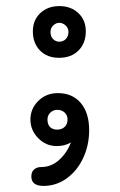

<svg xmlns="http://www.w3.org/2000/svg" viewBox="-20 -483 393 631"><path d="M88 -380Q88 -417 112.5 -440Q137 -463 175 -463Q213 -463 237.5 -440Q262 -417 262 -380Q262 -341 238 -317Q214 -293 174 -293Q135 -293 111.5 -317Q88 -341 88 -380ZM146 -378Q146 -363 154.5 -354.5Q163 -346 175 -346Q188 -346 196.5 -355Q205 -364 205 -378Q205 -391 195.5 -399.5Q186 -408 175 -408Q164 -408 155 -399.5Q146 -391 146 -378ZM273 -55Q273 -6 253.5 36Q234 78 199.5 103Q165 128 123 128Q83 128 83 97Q83 82 92 74Q101 66 115 66Q149 66 175 42Q201 18 213 -15Q194 -3 166 -3Q131 -3 105.5 -29Q80 -55 80 -90Q80 -126 106 -151.5Q132 -177 170 -177Q218 -177 245.5 -144.5Q273 -112 273 -55ZM202 -90Q202 -104 192.5 -113Q183 -122 168 -122Q155 -122 145.5 -113Q136 -104 136 -90Q136 -74 144.5 -65.5Q153 -57 168 -57Q183 -57 192.5 -66Q202 -75 202 -90Z"/></svg>

Font: Mali SemiBold
Style: Regular
Weight: 600
Designer: Kitiyaporn Chalermlarp | Katatrad Aksorn Co.,Ltd.
Foundry: Cadson Demak Co.,Ltd.
Version: Version 1.000; ttfautohint (v1.6)